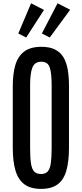

<svg xmlns="http://www.w3.org/2000/svg" viewBox="-20 -1160 506 1189"><path d="M234.4 9.8Q169.4 9.8 131.1 -18.6Q92.8 -46.9 75.9 -103.8Q59.1 -160.6 59.1 -245.6V-627.4Q59.1 -701.7 74.7 -755.9Q90.3 -810.1 128.9 -840.1Q167.5 -870.1 236.3 -870.1Q288.1 -870.1 321.5 -853Q355 -835.9 373.5 -804.2Q392.1 -772.5 399.7 -727.8Q407.2 -683.1 407.2 -627.4V-245.6Q407.2 -160.6 391.1 -103.8Q375 -46.9 337.2 -18.6Q299.3 9.8 234.4 9.8ZM234.4 -82.5Q261.2 -82.5 275.4 -98.1Q289.6 -113.8 294.7 -149.4Q299.8 -185.1 299.8 -244.6V-633.3Q299.8 -706.1 288.1 -741.9Q276.4 -777.8 236.3 -777.8Q195.3 -777.8 180.9 -742.4Q166.5 -707 166.5 -633.8V-244.6Q166.5 -184.6 171.6 -149.2Q176.8 -113.8 191.4 -98.1Q206.1 -82.5 234.4 -82.5ZM288.1 -927.7 239.3 -952.6 336.4 -1139.6 414.6 -1099.6ZM142.1 -927.7 93.3 -952.6 172.4 -1139.6 252.4 -1098.6Z"/></svg>

Font: Antonio Medium
Style: Regular
Weight: 500
Designer: Vernon Adams
Foundry: Vernon Adams
Version: Version 1.002